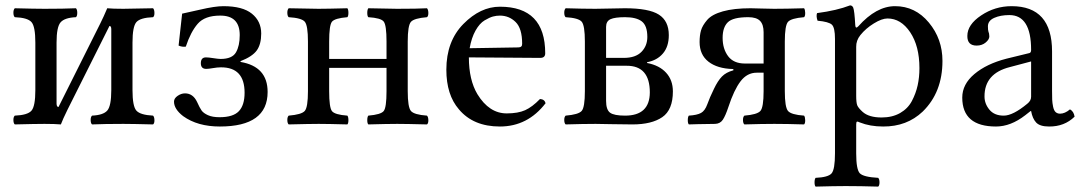

<svg xmlns="http://www.w3.org/2000/svg" viewBox="-20 -462 4029 716"><path d="M198.2 -63 354 -374.5Q366.7 -399.9 379.9 -431.2Q399.9 -429.2 439.9 -429.2Q470.7 -429.2 550.8 -431.2Q555.7 -426.3 555.9 -414.1Q556.2 -401.9 550.8 -397.9Q502.9 -396 488.5 -379.4Q474.1 -362.8 474.1 -303.2V-126Q474.1 -65.9 488.5 -49.6Q502.9 -33.2 550.8 -30.8Q555.7 -25.9 555.9 -13.9Q556.2 -2 550.8 2Q472.7 0 439.9 0Q369.1 0 323.2 2Q318.4 -2 318.1 -13.9Q317.9 -25.9 323.2 -30.8Q365.2 -32.7 380.1 -49.8Q395 -66.9 395 -126V-353Q395 -365.2 388.2 -365.2L231.4 -52.2Q213.9 -16.6 207 2Q185.1 0 146 0Q112.8 0 35.2 2Q30.3 -2 30 -13.9Q29.8 -25.9 35.2 -30.8Q83 -32.7 97.4 -49.3Q111.8 -65.9 111.8 -126V-303.2Q111.8 -363.3 97.4 -379.6Q83 -396 35.2 -397.9Q30.3 -401.9 30 -413.8Q29.8 -425.8 35.2 -431.2Q111.3 -429.2 146 -429.2Q216.8 -429.2 263.2 -431.2Q268.1 -426.3 268.1 -414.1Q268.1 -401.9 263.2 -397.9Q221.2 -396 206.1 -378.9Q190.9 -361.8 190.9 -303.2V-75.2Q191.4 -63 198.2 -63Z M628.9 -83Q628.9 -95.2 642.3 -104.5Q655.8 -113.8 669.9 -113.8Q699.7 -113.8 714.8 -82Q724.6 -60.1 731.7 -50Q738.8 -40 755.4 -32.5Q772 -24.9 798.8 -24.9Q849.6 -24.9 870.8 -47.4Q892.1 -69.8 892.1 -116.2Q892.1 -211.4 803.7 -210.9Q790.5 -210.9 774.2 -208Q757.8 -205.1 749 -205.1Q729 -205.1 729 -226.1Q729 -248 748 -248Q757.8 -248 775.9 -245.1Q793.9 -242.2 802.7 -242.2Q845.7 -242.2 859.9 -266.6Q874 -291 874 -331.1Q874 -404.3 800.8 -403.8Q743.7 -403.8 717.3 -373.3Q690.9 -342.8 672.9 -288.1Q659.7 -286.1 646 -292L659.2 -411.1Q670.4 -413.1 726.1 -426Q781.7 -439 813 -439Q884.8 -439 919.4 -410.9Q954.1 -382.8 954.1 -336.9Q954.1 -296.9 937.5 -273.9Q920.9 -251 877 -233.9V-231Q978 -213.9 978 -119.1Q978 9.8 799.8 9.8Q716.8 9.8 663.1 -28.8Q628.9 -55.2 628.9 -83Z M1500.5 -307.1V-122.1Q1500.5 -62 1512.5 -48.1Q1524.4 -34.2 1572.3 -30.8Q1577.1 -25.9 1577.4 -13.9Q1577.6 -2 1572.3 2Q1494.1 0 1461.4 0Q1425.3 0 1353.5 2Q1349.6 -2 1349.6 -13.9Q1349.6 -25.9 1353.5 -30.8Q1400.4 -34.7 1410.9 -47.9Q1421.4 -61 1421.4 -122.1V-209H1207.5V-122.1Q1207.5 -61 1218 -47.6Q1228.5 -34.2 1275.4 -30.8Q1279.3 -25.9 1279.3 -13.9Q1279.3 -2 1275.4 2Q1203.6 0 1168.5 0Q1136.2 0 1056.6 2Q1051.8 -2 1051.5 -13.9Q1051.3 -25.9 1056.6 -30.8Q1104.5 -34.7 1116.5 -48.3Q1128.4 -62 1128.4 -122.1V-307.1Q1128.4 -367.2 1116.5 -381.1Q1104.5 -395 1056.6 -397.9Q1051.8 -401.9 1051.5 -413.8Q1051.3 -425.8 1056.6 -431.2Q1136.7 -429.2 1167.5 -429.2Q1199.7 -429.2 1275.4 -431.2Q1279.3 -426.3 1279.3 -414.1Q1279.3 -401.9 1275.4 -397.9Q1228.5 -394 1218 -381.1Q1207.5 -368.2 1207.5 -307.1V-242.2H1421.4V-307.1Q1421.4 -368.2 1410.9 -381.6Q1400.4 -395 1353.5 -397.9Q1349.6 -401.9 1349.6 -413.8Q1349.6 -425.8 1353.5 -431.2Q1431.6 -429.2 1460.4 -429.2Q1537.6 -429.2 1572.3 -431.2Q1577.1 -426.3 1577.4 -414.1Q1577.6 -401.9 1572.3 -397.9Q1524.4 -394 1512.5 -380.6Q1500.5 -367.2 1500.5 -307.1Z M1731.4 -282.2 1912.6 -285.2Q1927.7 -285.2 1927.2 -298.8Q1927.2 -356 1902.8 -379.9Q1878.4 -403.8 1844.2 -403.8Q1831.1 -403.8 1818.4 -400.4Q1805.7 -397 1787.1 -386Q1768.6 -375 1753.4 -348.1Q1738.3 -321.3 1731.4 -282.2ZM1993.7 -92.8Q2010.7 -91.8 2014.6 -77.1Q1947.8 9.8 1844.2 9.8Q1745.1 9.8 1691.4 -54.2Q1644.5 -108.4 1644.5 -202.1Q1644.5 -308.1 1708 -372.6Q1771.5 -437 1844.2 -437Q2013.2 -437 2013.2 -263.2Q2013.2 -246.1 1994.6 -246.1L1728.5 -248Q1728.5 -164.1 1760.3 -110.8Q1804.2 -39.1 1869.6 -39.1Q1911.6 -39.1 1938.2 -51Q1964.8 -63 1993.7 -92.8Z M2240.2 -246.1H2306.2Q2350.1 -246.1 2372.1 -268.6Q2394 -291 2394 -324.2Q2394 -366.2 2373.5 -382.1Q2353 -397.9 2311 -397.9Q2272.9 -397.9 2256.6 -390.4Q2240.2 -382.8 2240.2 -361.8ZM2240.2 -216.8V-85.9Q2240.2 -52.7 2255.1 -41.7Q2270 -30.8 2311 -30.8Q2402.8 -30.8 2403.3 -117.2Q2403.3 -217.3 2316.4 -216.8ZM2200.2 -429.2Q2222.2 -429.2 2256.1 -430.2Q2290 -431.2 2310.1 -431.2Q2399.9 -431.2 2437 -407.5Q2474.1 -383.8 2474.1 -331.1Q2474.1 -288.1 2452.1 -262.5Q2430.2 -236.8 2393.1 -230V-227.1Q2439 -218.3 2464.1 -190.7Q2489.3 -163.1 2489.3 -121.1Q2489.3 -52.2 2449.7 -25.1Q2410.2 2 2338.4 2Q2301.3 2 2258.8 1Q2216.3 0 2201.2 0Q2155.3 0 2089.4 2Q2084.5 -2 2084.2 -13.9Q2084 -25.9 2089.4 -30.8Q2137.2 -34.7 2149.2 -48.3Q2161.1 -62 2161.1 -122.1V-307.1Q2161.1 -367.2 2149.2 -381.1Q2137.2 -395 2089.4 -397.9Q2084.5 -401.9 2084.2 -413.8Q2084 -425.8 2089.4 -431.2Q2155.3 -429.2 2200.2 -429.2Z M2674.8 -320.8Q2674.8 -279.8 2695.3 -252.4Q2715.8 -225.1 2757.8 -225.1H2827.6V-341.8Q2827.6 -370.6 2814.2 -384.3Q2800.8 -397.9 2770.5 -397.9Q2713.4 -397.9 2694.1 -378.9Q2674.8 -359.9 2674.8 -320.8ZM2646.5 0Q2568.4 1 2548.8 2Q2544.9 -2 2544.9 -13.9Q2544.9 -25.9 2548.8 -30.8Q2579.6 -32.7 2594.2 -40.8Q2608.9 -48.8 2617.7 -73.2Q2626.5 -98.1 2642.6 -130.9Q2656.7 -160.6 2672.1 -176.5Q2687.5 -192.4 2714.4 -199.7Q2715.8 -200.2 2715.3 -202.1Q2714.8 -204.1 2712.9 -204.6Q2655.3 -206.1 2622.1 -231.9Q2588.9 -257.8 2588.9 -305.2Q2588.9 -330.1 2594.2 -348.6Q2599.6 -367.2 2617.2 -387.7Q2634.8 -408.2 2675.8 -419.7Q2716.8 -431.2 2778.8 -431.2Q2790 -431.2 2819.3 -430.2Q2848.6 -429.2 2866.7 -429.2Q2910.6 -429.2 2978.5 -431.2Q2982.4 -426.3 2982.7 -414.1Q2982.9 -401.9 2978.5 -397.9Q2930.7 -394 2918.7 -380.6Q2906.7 -367.2 2906.7 -307.1V-122.1Q2906.7 -62 2918.7 -48.1Q2930.7 -34.2 2978.5 -30.8Q2982.4 -25.9 2982.7 -13.9Q2982.9 -2 2978.5 2Q2914.6 0 2867.7 0Q2821.8 0 2755.9 2Q2751 -2 2750.7 -13.9Q2750.5 -25.9 2755.9 -30.8Q2803.7 -34.7 2815.7 -48.3Q2827.6 -62 2827.6 -122.1V-190.9H2801.8Q2766.1 -190.9 2741.7 -158.9Q2717.3 -127 2696.3 -63Q2685.5 -30.3 2675.5 -15.4Q2665.5 -0.5 2646.5 0Z M3188.5 -331.1Q3172.4 -311 3172.9 -287.1V-105Q3172.9 -78.6 3177 -68.8Q3181.2 -59.1 3196.8 -44.9Q3220.2 -23.9 3267.6 -23.9Q3307.6 -23.9 3336.7 -40.5Q3365.7 -57.1 3380.6 -85.4Q3395.5 -113.8 3402.1 -143.8Q3408.7 -173.8 3408.7 -208Q3408.7 -290 3374.3 -341.6Q3339.8 -393.1 3289.6 -393.1Q3268.6 -393.1 3238.5 -374.5Q3208.5 -356 3188.5 -331.1ZM3169.4 -368.2Q3170.4 -353 3180.7 -363.8Q3247.6 -439 3317.9 -439Q3393.1 -439 3443.8 -377.9Q3494.6 -316.9 3494.6 -234.9Q3494.6 -117.7 3420.9 -45.9Q3361.8 10.3 3273.4 9.8Q3224.6 9.8 3186.5 -5.4Q3178.7 -9.3 3175.8 -8.3Q3172.9 -7.3 3172.9 2V109.9Q3172.9 169.9 3186.3 184.1Q3199.7 198.2 3254.9 201.2Q3259.8 206.1 3259.8 218Q3259.8 230 3254.9 233.9Q3189 231.9 3133.8 231.9Q3091.8 231.9 3021.5 233.9Q3017.6 230 3017.6 218Q3017.6 206.1 3021.5 201.2Q3068.4 199.2 3081.1 184.6Q3093.8 169.9 3093.8 109.9V-316.9Q3093.8 -358.9 3082.3 -369.9Q3070.8 -380.9 3028.8 -384.8Q3022.9 -401.9 3026.9 -413.1Q3101.1 -422.9 3149.9 -441.9Q3157.7 -441.9 3161.6 -434.1Q3166.5 -422.4 3169.4 -368.2Z M3825.2 -232.9 3746.1 -211.9Q3650.9 -188 3651.4 -102.1Q3651.4 -75.2 3669.7 -53Q3688 -30.8 3723.1 -30.8Q3757.3 -30.8 3811 -75.2Q3825.2 -86.4 3825.2 -101.1ZM3825.2 -47.9H3823.2L3803.2 -32.2Q3749 9.8 3694.3 9.8Q3568.4 9.8 3568.4 -98.1Q3568.4 -147.9 3613.8 -186Q3659.2 -224.1 3733.4 -243.2L3819.3 -264.2Q3825.2 -266.1 3825.2 -275.9Q3825.2 -405.8 3744.1 -405.8Q3710.9 -405.8 3687.5 -395.3Q3664.1 -384.8 3664.1 -363.8Q3664.1 -349.6 3666 -344.2Q3668.9 -338.4 3669.4 -326.2Q3669.4 -314.9 3655.8 -303.5Q3642.1 -292 3622.1 -292Q3586.9 -292 3587.4 -328.1Q3587.4 -370.1 3638.9 -404.5Q3690.4 -439 3752.4 -439Q3903.3 -439 3903.3 -270V-123Q3903.3 -102.1 3903.8 -90.1Q3904.3 -78.1 3907.2 -64Q3910.2 -49.8 3916.7 -43.9Q3923.3 -38.1 3933.1 -38.1Q3951.2 -38.1 3970.2 -54.2Q3984.4 -46.4 3987.3 -26.9Q3949.2 10.3 3892.1 9.8Q3857.9 9.8 3844 -5.1Q3830.1 -20 3825.2 -47.9Z"/></svg>

Font: Linux Libertine O
Style: Regular
Weight: 400
Designer: Philipp H. Poll
Foundry: Philipp H. Poll
Version: Version 5.3.0